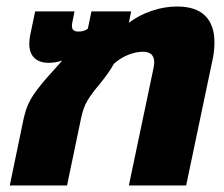

<svg xmlns="http://www.w3.org/2000/svg" viewBox="-20 -570 687 590"><path d="M53 -207Q62 -248 83.5 -279.5Q105 -311 141 -350Q162 -373 171 -384Q152 -377 129 -377Q101 -377 85.5 -392Q70 -407 70 -436Q70 -448 73 -463L88 -535H209L202 -500Q201 -496 201 -490Q201 -473 221 -473Q239 -473 250 -482L261 -535H383L376 -500Q406 -523 445.5 -536.5Q485 -550 524 -550Q582 -550 610.5 -521.5Q639 -493 639 -440Q639 -410 632 -381L552 0H376L452 -362Q454 -374 454 -378Q454 -411 419 -411Q398 -411 374 -401.5Q350 -392 330 -374Q316 -348 285 -310Q262 -283 249 -261.5Q236 -240 229 -206L186 0H10Z"/></svg>

Font: Prompt
Style: Bold Italic
Weight: 700
Italic angle: -12°
Designer: Katatrad Team
Foundry: CadsonDemak
Version: Version 1.001